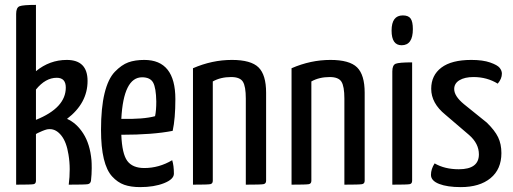

<svg xmlns="http://www.w3.org/2000/svg" viewBox="-20 -755 2098 785"><path d="M46 0V-698Q46 -724 60 -729.5Q74 -735 127 -735V-464Q183 -510 253 -510Q338 -510 338 -424Q338 -333 254 -269Q293 -252 320.5 -209Q348 -166 354 -100Q355 -90 355 -67Q355 -43 352 -16Q350 -4 339 -2Q328 0 261 0Q265 -31 265 -63Q265 -93 260 -123Q252 -174 231 -200.5Q210 -227 184 -227Q176 -227 172 -226Q164 -224 153 -219.5Q142 -215 134 -211L127 -207V-16Q127 -4 117.5 -2Q108 0 46 0ZM127 -389V-265Q249 -314 249 -397Q249 -437 212 -437Q166 -437 127 -389Z M570 -68Q630 -68 684 -100Q691 -78 691 -45Q691 -22 650.5 -6Q610 10 553 10Q515 10 488 0.5Q461 -9 438.5 -33.5Q416 -58 404.5 -105.5Q393 -153 393 -224Q393 -314 407.5 -373.5Q422 -433 449.5 -461.5Q477 -490 504.5 -500Q532 -510 570 -510Q697 -510 697 -350Q697 -270 686 -220Q605 -204 476 -204Q479 -126 500.5 -97Q522 -68 570 -68ZM561 -439Q485 -439 476 -269Q567 -267 614 -280Q619 -303 619 -340Q618 -396 606 -417.5Q594 -439 561 -439Z M769 0V-476Q847 -510 928 -510Q1006 -510 1037 -479.5Q1068 -449 1068 -376V-16Q1068 -4 1057 -2Q1046 0 985 0V-352Q985 -402 973 -421Q961 -440 925 -440Q882 -440 850 -422V-16Q850 -4 839.5 -2Q829 0 769 0Z M1172 0V-476Q1250 -510 1331 -510Q1409 -510 1440 -479.5Q1471 -449 1471 -376V-16Q1471 -4 1460 -2Q1449 0 1388 0V-352Q1388 -402 1376 -421Q1364 -440 1328 -440Q1285 -440 1253 -422V-16Q1253 -4 1242.5 -2Q1232 0 1172 0Z M1581 -630Q1581 -692 1627 -692Q1650 -692 1659 -679Q1668 -666 1668 -636Q1668 -570 1622 -570Q1581 -570 1581 -630ZM1665 -500V-16Q1665 -4 1655 -2Q1645 0 1584 0V-463Q1584 -489 1598 -494.5Q1612 -500 1665 -500Z M1898 -203 1801 -286Q1743 -333 1743 -392Q1743 -447 1784.5 -478.5Q1826 -510 1907 -510Q1954 -510 1984 -499.5Q2014 -489 2023 -477.5Q2032 -466 2032 -454Q2032 -433 2015 -413Q1971 -440 1916 -440Q1880 -440 1858.5 -427Q1837 -414 1837 -391Q1837 -362 1877 -329L1970 -254Q2003 -222 2016.5 -194Q2030 -166 2030 -129Q2030 -63 1985.5 -26.5Q1941 10 1864 10Q1809 10 1775.5 -3Q1742 -16 1742 -40Q1742 -64 1757 -87Q1798 -63 1856 -63Q1938 -63 1938 -124Q1938 -168 1898 -203Z"/></svg>

Font: YanoneKaffeesatzRR
Style: Regular
Weight: 400
Designer: Yanone (Cyrillic: Daniel Pouzeot & Huerta Tipografica)
Foundry: Yanone
Version: Version 1.100;PS 001.100;hotconv 1.0.70;makeotf.lib2.5.58329